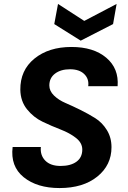

<svg xmlns="http://www.w3.org/2000/svg" viewBox="-20 -946 650 973"><path d="M545 -200Q545 -109 473 -51Q401 7 282 7Q168 7 100 -48Q32 -103 44 -201H187Q183 -159 209.5 -132Q236 -105 287 -105Q338 -105 367.5 -126.5Q397 -148 397 -188Q397 -222 365 -247Q333 -272 287.5 -289.5Q242 -307 196 -329Q150 -351 117 -392Q84 -433 83 -491Q82 -590 154.5 -649Q227 -708 342 -708Q454 -708 518.5 -653.5Q583 -599 576 -509H427Q432 -546 407 -570.5Q382 -595 335 -595Q288 -595 259 -573Q230 -551 230 -513Q230 -485 253.5 -462Q277 -439 312 -424Q347 -409 387.5 -389Q428 -369 463 -347Q498 -325 521.5 -287Q545 -249 545 -200ZM407 -840 571 -926 553 -824 389 -740 255 -824 274 -926Z"/></svg>

Font: Poppins SemiBold
Style: Italic
Weight: 600
Italic angle: -10°
Designer: Ninad Kale (Devanagari), Jonny Pinhorn (Latin)
Foundry: Indian Type Foundry
Version: Version 3.200;PS 1.000;hotconv 16.6.54;makeotf.lib2.5.65590